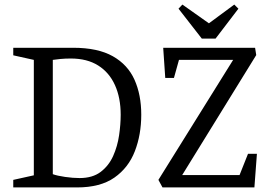

<svg xmlns="http://www.w3.org/2000/svg" viewBox="-20 -820 1187 840"><path d="M38 0V-33L128 -53V-558L38 -578V-611H300Q408 -611 473.5 -574Q539 -537 568.5 -471Q598 -405 598 -318Q598 -231 570 -158.5Q542 -86 480.5 -43Q419 0 317 0ZM328 -41Q385 -41 420.5 -68Q456 -95 475 -137.5Q494 -180 501 -228Q508 -276 508 -318Q508 -392 483 -447.5Q458 -503 409.5 -533.5Q361 -564 290 -564Q265 -564 244.5 -562Q224 -560 211 -558V-58Q230 -51 264.5 -46Q299 -41 328 -41ZM691 0 673 -33 1000 -558H763L741 -479H703L694 -611H1096L1101 -579L777 -54H1028L1065 -147H1104L1093 0ZM863 -651 761 -782 778 -800 894 -718 1005 -800 1023 -782 923 -651Z"/></svg>

Font: Manuale
Style: Regular
Weight: 400
Designer: Eduardo Tunni / Pablo Cosgaya
Foundry: Eduardo Tunni / Pablo Cosgaya
Version: Version 1.002